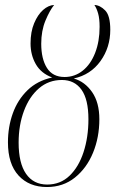

<svg xmlns="http://www.w3.org/2000/svg" viewBox="-20 -746 464 773"><path d="M169 7Q97 7 54.5 -39.5Q12 -86 12 -173Q12 -235 31.5 -289.5Q51 -344 90.5 -382.5Q130 -421 190 -434Q145 -451 124 -488Q103 -525 103 -571Q103 -618 117.5 -652.5Q132 -687 153.5 -706Q175 -725 198 -726Q180 -704 163 -663Q146 -622 146 -570Q146 -509 169 -472.5Q192 -436 240 -436Q281 -436 313 -461.5Q345 -487 363 -533Q381 -579 381 -638Q381 -671 375 -692Q369 -713 360 -726Q383 -725 403.5 -704Q424 -683 424 -626Q424 -555 384.5 -500Q345 -445 277 -430Q322 -417 351 -375Q380 -333 380 -266Q380 -193 354.5 -131Q329 -69 281.5 -31Q234 7 169 7ZM170 -3Q223 -3 260 -38.5Q297 -74 316.5 -134Q336 -194 336 -266Q336 -346 308 -385Q280 -424 229 -424Q176 -424 137 -390.5Q98 -357 76.5 -299.5Q55 -242 55 -172Q55 -89 85 -46Q115 -3 170 -3Z"/></svg>

Font: Noto Serif Display SemiCondensed ExtraLight
Style: Italic
Weight: 200
Width: 4
Italic angle: -12°
Designer: Monotype Design Team
Foundry: Monotype Imaging Inc.
Version: Version 2.009